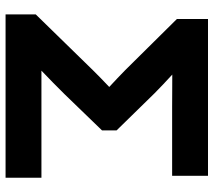

<svg xmlns="http://www.w3.org/2000/svg" viewBox="-59 -709 768 690"><g transform="rotate(90 325.0 -364.0)"><path d="M31.7 0V-108.4L232.4 -314Q258.8 -340.8 292.5 -372.6Q259.8 -402.8 232.4 -429.7L48.3 -615.7V-727.5H611.8V-598.6H365.2Q335.9 -598.6 306.6 -598.9Q277.3 -599.1 248 -599.1Q266.1 -582.5 283.2 -566.4Q300.3 -550.3 315.4 -535.2L448.7 -398.9V-346.7L318.4 -211.9Q298.8 -191.9 277.1 -170.7Q255.4 -149.4 233.9 -128.9H618.7V0Z"/></g></svg>

Font: Inter Display
Style: Bold
Weight: 700
Designer: Rasmus Andersson
Foundry: rsms
Version: Version 4.001;git-9221beed3